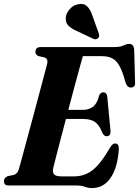

<svg xmlns="http://www.w3.org/2000/svg" viewBox="-28 -938 704 971"><path d="M359.5 0H16Q2 0 -3 -6Q-8 -12 -8 -21.5Q-8 -31 -2.5 -37.5Q3 -44 10.5 -47L42 -53.5Q61 -59 68 -84.5Q73.5 -103 84.5 -144.5Q95.5 -186 110.2 -240.2Q125 -294.5 140.8 -353Q156.5 -411.5 170.8 -465.5Q185 -519.5 195.8 -559.8Q206.5 -600 211 -617Q216 -641.5 196.5 -647.5L166 -654.5Q151 -661.5 151 -675Q151 -700 178.5 -700H551Q580 -700 596.2 -708Q612.5 -716 625 -716Q647.5 -716 650.5 -688.5L655 -526.5Q658.5 -498.5 638 -495.5Q627 -494 619.2 -500.2Q611.5 -506.5 605.5 -525Q592 -576.5 576.2 -604.5Q560.5 -632.5 539.2 -643.2Q518 -654 487 -654H391Q386.5 -638 375 -596.8Q363.5 -555.5 348.5 -499.2Q333.5 -443 317.5 -382.5H393.5Q420.5 -382.5 442 -398Q463.5 -413.5 473.5 -455Q480.5 -471 493.5 -471Q512 -471 514.5 -448.5L530.5 -280.5Q534 -249.5 511.5 -249Q498 -248.5 489.5 -266.5Q475 -305 453 -320.8Q431 -336.5 391 -336.5H305.5Q290.5 -279.5 277 -228Q263.5 -176.5 254 -139.5Q244.5 -102.5 241.5 -89.5Q236.5 -66.5 245.5 -56.2Q254.5 -46 284 -46H346Q381 -46 410 -59Q439 -72 466.8 -102.8Q494.5 -133.5 526 -187.5Q540 -212.5 554 -212.5Q574 -212.5 573 -183Q566.5 -89 531 -38Q495.5 13 438 13Q418 13 400.2 6.5Q382.5 0 359.5 0ZM438.5 -861 471.5 -769Q473.5 -762.5 473.5 -756.5Q473.5 -750.5 468 -745Q463 -740 456 -739.5Q449 -739 443.5 -742L357.5 -782.5Q331.5 -794 316.8 -809.5Q302 -825 305 -852.5Q307.5 -872.5 325.5 -892.8Q343.5 -913 370 -917Q396.5 -922 412.5 -906.2Q428.5 -890.5 438.5 -861Z"/></svg>

Font: Fraunces 144pt S050
Style: Bold Italic
Weight: 700
Italic angle: -16°
Version: Version 1.000; ttfautohint (v1.8.3)